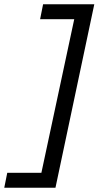

<svg xmlns="http://www.w3.org/2000/svg" viewBox="-79 -770 462 900"><path d="M-59 110 -45 40H115L269 -680H109L123 -750H363L181 110Z"/></svg>

Font: Geist
Style: Italic
Weight: 400
Italic angle: -12°
Designer: Basement.studio, Andrés Briganti, Mateo Zaragoza
Foundry: Basement.studio, Vercel, Andrés Briganti, Guido Ferreyra, Mateo Zaragoza
Version: Version 1.500